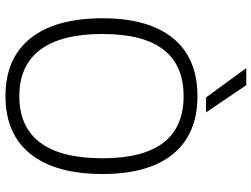

<svg xmlns="http://www.w3.org/2000/svg" viewBox="-132 -802 943 720"><g transform="rotate(90 340.0 -441.5)"><path d="M48 -354Q48 -527 123 -618.5Q198 -710 340 -710Q482 -710 557 -618.5Q632 -527 632 -354Q632 -178 557 -84Q482 10 340 10Q198 10 123 -84Q48 -178 48 -354ZM573 -354Q573 -658 340 -658Q107 -658 107 -354Q107 -199 166 -120.5Q225 -42 340 -42Q456 -42 514.5 -120.5Q573 -199 573 -354ZM235 -893H299L401 -742H345Z"/></g></svg>

Font: Krub Light
Style: Regular
Weight: 300
Designer: Ekaluck Peanpanawate
Foundry: Cadson Demak Co.,Ltd.
Version: Version 1.000; ttfautohint (v1.6)